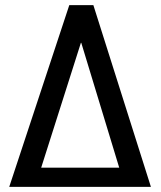

<svg xmlns="http://www.w3.org/2000/svg" viewBox="-20 -731 630 751"><path d="M251 -710.9H345.2L570.3 0H16.1ZM141.1 -75.2H446.3L297.9 -563.5H296.4Z"/></svg>

Font: Franco
Style: Regular
Weight: 400
Designer: Google
Version: Version 1.200311; 2013